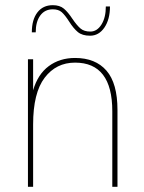

<svg xmlns="http://www.w3.org/2000/svg" viewBox="-20 -722 557 742"><path d="M88 -493H108V-373Q126 -435 168.5 -466.5Q211 -498 270 -498Q349 -498 391.5 -449Q434 -400 434 -297V0H414V-292Q414 -480 270 -480Q197 -480 152.5 -421.5Q108 -363 108 -241V0H88ZM247 -639Q231 -664 218.5 -675Q206 -686 184 -686Q153 -686 135.5 -662Q118 -638 118 -597H103Q103 -646 124.5 -674Q146 -702 184 -702Q211 -702 227 -688.5Q243 -675 260 -649Q277 -624 291 -612Q305 -600 329 -600Q355 -600 372 -627Q389 -654 389 -697H405Q405 -647 383.5 -615.5Q362 -584 328 -584Q298 -584 281 -598Q264 -612 247 -639Z"/></svg>

Font: Hanken Grotesk Thin
Style: Regular
Weight: 100
Designer: Alfredo Marco Pradil
Foundry: Hanken Design Co.
Version: Version 3.014